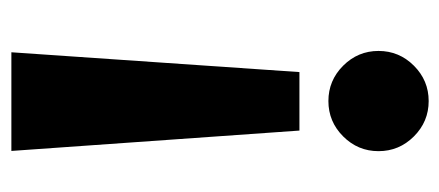

<svg xmlns="http://www.w3.org/2000/svg" viewBox="-243 -339 792 346"><g transform="rotate(90 153.0 -166.0)"><path d="M98.4 -515.9Q125 -542.5 162.1 -542.5Q199.2 -542.5 225.8 -515.9Q252.4 -489.3 252.4 -452.1Q252.4 -415 225.8 -388.4Q199.2 -361.8 162.1 -361.8Q125 -361.8 98.4 -388.4Q71.8 -415 71.8 -452.1Q71.8 -489.3 98.4 -515.9ZM74.2 209.5 109.9 -309.6H215.3L252 209.5Z"/></g></svg>

Font: Epilogue ExtraBold
Style: Regular
Weight: 800
Designer: Tyler Finck
Foundry: Etcetera Type Co
Version: Version 2.112